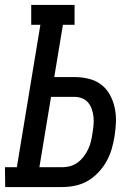

<svg xmlns="http://www.w3.org/2000/svg" viewBox="-44 -755 564 775"><path d="M-23 0 -24 -80H24L119 -655H82V-735H257V-655H210L175 -444H256Q286 -444 314.5 -437Q343 -430 364.5 -413.5Q386 -397 399.5 -372.5Q413 -348 419 -320Q425 -292 424 -262.5Q423 -233 418 -203Q414 -178 406.5 -152.5Q399 -127 385.5 -103Q372 -79 352.5 -58.5Q333 -38 309.5 -24.5Q286 -11 259.5 -5.5Q233 0 208 0ZM208 -80Q224 -80 240 -84.5Q256 -89 270 -99.5Q284 -110 294.5 -124Q305 -138 312 -153Q319 -168 323 -184Q327 -200 329 -216Q332 -233 333.5 -249.5Q335 -266 333.5 -282Q332 -298 327 -313Q322 -328 312.5 -340Q303 -352 288 -358Q273 -364 257 -364H162L115 -80Z"/></svg>

Font: Iosevka Curly Slab Medium
Style: Italic
Weight: 500
Italic angle: -9°
Monospace: yes
Designer: Belleve Invis
Foundry: Belleve Invis
Version: Version 22.1.2; ttfautohint (v1.8.4)